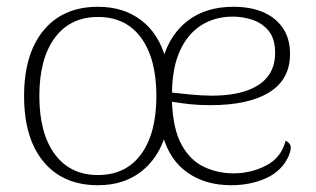

<svg xmlns="http://www.w3.org/2000/svg" viewBox="-20 -534 931 566"><path d="M269 12Q166 12 108.5 -57Q51 -126 51 -251Q51 -375 108.5 -444.5Q166 -514 269 -514Q344 -514 396 -474.5Q448 -435 468 -362L461 -363Q482 -434 535 -474Q588 -514 668 -514Q719 -514 756 -498Q793 -482 814 -451Q835 -420 835 -375Q835 -300 774 -262Q713 -224 600 -224Q566 -224 538.5 -227Q511 -230 487 -234Q490 -153 515.5 -107Q541 -61 581.5 -42Q622 -23 668 -23Q720 -23 764.5 -46Q809 -69 822 -119Q832 -115 836 -105.5Q840 -96 831 -74Q811 -30 765 -9Q719 12 661 12Q586 12 533 -25Q480 -62 460 -134H467Q445 -65 394 -26.5Q343 12 269 12ZM269 -18Q351 -18 396 -79.5Q441 -141 441 -251Q441 -361 396 -422.5Q351 -484 269 -484Q187 -484 141.5 -422.5Q96 -361 96 -251Q96 -141 141.5 -79.5Q187 -18 269 -18ZM487 -261Q513 -258 545.5 -255Q578 -252 604 -252Q663 -252 705 -266Q747 -280 769 -308Q791 -336 791 -378Q791 -420 772 -443Q753 -466 724.5 -475.5Q696 -485 666 -485Q614 -485 574 -460Q534 -435 511 -385.5Q488 -336 487 -261Z"/></svg>

Font: Arima ExtraLight
Style: Regular
Weight: 250
Designer: Joana Correia and Natanael Gama
Foundry: NDISCOVER
Version: Version 1.101;gftools[0.9.23]